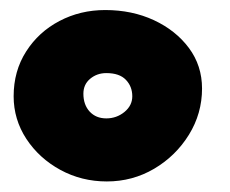

<svg xmlns="http://www.w3.org/2000/svg" viewBox="-20 -786 447 373"><path d="M187.5 -433.5Q138.5 -433.5 97.2 -456Q56 -478.5 31.2 -516.2Q6.5 -554 6.5 -599Q6.5 -648 30.8 -686Q55 -724 95.5 -745.2Q136 -766.5 184.5 -766.5Q236.5 -766.5 279 -746.8Q321.5 -727 347 -692.8Q372.5 -658.5 372.5 -614Q372.5 -565.5 347 -524.2Q321.5 -483 279.5 -458.2Q237.5 -433.5 187.5 -433.5ZM186.5 -556Q206.5 -556 221.8 -568.5Q237 -581 237 -599Q237 -618 224.5 -631Q212 -644 186.5 -644Q168.5 -644 155.2 -633Q142 -622 142 -604Q142 -582.5 154.2 -569.2Q166.5 -556 186.5 -556Z"/></svg>

Font: Grandstander ExtraBold
Style: Regular
Weight: 800
Designer: Tyler Finck
Foundry: Etcetera Type Co
Version: Version 1.200; ttfautohint (v1.8.3)